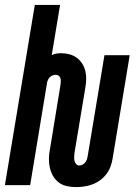

<svg xmlns="http://www.w3.org/2000/svg" viewBox="-37 -755 557 783"><path d="M274 8Q254 8 235.5 4Q217 0 202.5 -11Q188 -22 179 -38Q170 -54 166 -72Q162 -90 162.5 -109.5Q163 -129 167 -148L210 -411Q211 -418 211 -424.5Q211 -431 209 -437Q207 -443 202 -446.5Q197 -450 190 -450Q184 -450 177.5 -447.5Q171 -445 166.5 -440.5Q162 -436 159 -430Q156 -424 155 -418L86 0H-17L105 -735H208L174 -530Q183 -535 193 -536.5Q203 -538 212 -538Q230 -538 246.5 -533.5Q263 -529 276 -519.5Q289 -510 298 -496Q307 -482 311 -465.5Q315 -449 314.5 -431.5Q314 -414 311 -397L267 -133Q266 -125 265.5 -116.5Q265 -108 266.5 -100Q268 -92 273.5 -86Q279 -80 287 -80Q294 -80 300.5 -84Q307 -88 311.5 -94Q316 -100 318 -107Q320 -114 321 -121L389 -530H492L422 -107Q419 -90 413 -74Q407 -58 396 -44Q385 -30 370.5 -19.5Q356 -9 339.5 -3Q323 3 306.5 5.5Q290 8 274 8Z"/></svg>

Font: Iosevka Curly Oblique
Style: Bold
Weight: 700
Italic angle: -9°
Monospace: yes
Designer: Belleve Invis
Foundry: Belleve Invis
Version: Version 11.1.0; ttfautohint (v1.8.3)